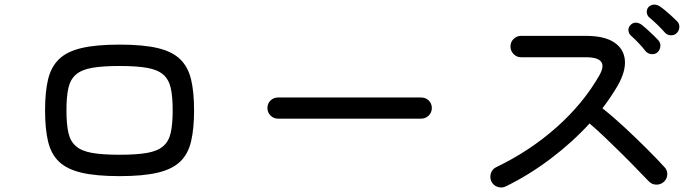

<svg xmlns="http://www.w3.org/2000/svg" viewBox="-20 -843 3040 835"><path d="M500 -77Q398 -77 334.5 -92Q271 -107 236.5 -140Q202 -173 189 -228Q176 -283 176 -363Q176 -443 189 -497.5Q202 -552 236.5 -585.5Q271 -619 334.5 -634Q398 -649 500 -649Q602 -649 665.5 -634Q729 -619 763.5 -585.5Q798 -552 811 -497.5Q824 -443 824 -363Q824 -283 811 -228Q798 -173 763.5 -140Q729 -107 665.5 -92Q602 -77 500 -77ZM500 -170Q574 -170 619.5 -178Q665 -186 689.5 -207Q714 -228 722.5 -265.5Q731 -303 731 -363Q731 -423 722.5 -460.5Q714 -498 689.5 -519Q665 -540 619.5 -548Q574 -556 500 -556Q426 -556 380.5 -548Q335 -540 310.5 -519Q286 -498 277.5 -460.5Q269 -423 269 -363Q269 -303 277.5 -265.5Q286 -228 310.5 -207Q335 -186 380.5 -178Q426 -170 500 -170Z M1189 -327Q1170 -327 1156.5 -340.5Q1143 -354 1143 -373Q1143 -393 1156.5 -406Q1170 -419 1189 -419H1812Q1831 -419 1844.5 -406Q1858 -393 1858 -373Q1858 -354 1844.5 -340.5Q1831 -327 1812 -327Z M2179 -32Q2162 -24 2143.5 -30.5Q2125 -37 2117 -54Q2109 -71 2115 -89.5Q2121 -108 2138 -116Q2284 -186 2400.5 -289.5Q2517 -393 2587 -516Q2631 -594 2528 -594H2246Q2227 -594 2213.5 -608Q2200 -622 2200 -641Q2200 -660 2213.5 -673.5Q2227 -687 2246 -687H2528Q2608 -687 2650.5 -659Q2693 -631 2697.5 -582Q2702 -533 2666 -470Q2652 -446 2635.5 -421.5Q2619 -397 2600 -372Q2648 -334 2699 -286.5Q2750 -239 2795 -194Q2840 -149 2868 -118Q2882 -105 2882 -86Q2882 -67 2868 -53Q2854 -40 2835 -40Q2816 -40 2802 -54Q2782 -74 2752 -105.5Q2722 -137 2686 -172.5Q2650 -208 2613.5 -243Q2577 -278 2544 -306Q2469 -224 2375 -153Q2281 -82 2179 -32ZM2840 -616Q2829 -606 2813.5 -607.5Q2798 -609 2788 -620Q2775 -637 2758 -655Q2741 -673 2724 -688Q2714 -697 2713 -710.5Q2712 -724 2722 -734Q2732 -745 2745.5 -744.5Q2759 -744 2771 -735Q2785 -724 2806 -704.5Q2827 -685 2842 -669Q2853 -658 2852 -642.5Q2851 -627 2840 -616ZM2923 -699Q2913 -689 2897.5 -689.5Q2882 -690 2872 -701Q2857 -718 2839.5 -735Q2822 -752 2805 -766Q2795 -774 2793 -787.5Q2791 -801 2800 -812Q2811 -823 2824.5 -823Q2838 -823 2850 -815Q2865 -805 2886.5 -786Q2908 -767 2924 -751Q2935 -741 2934.5 -725.5Q2934 -710 2923 -699Z"/></svg>

Font: Zen Maru Gothic Medium
Style: Regular
Weight: 500
Designer: Yoshimichi Ohira
Foundry: Positype
Version: Version 1.001